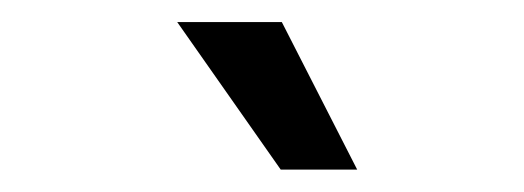

<svg xmlns="http://www.w3.org/2000/svg" viewBox="-20 -768 475 174"><path d="M234.4 -614.3 140.6 -748H235.4L303.7 -614.3Z"/></svg>

Font: Inter
Style: Regular
Weight: 400
Designer: Rasmus Andersson
Foundry: rsms
Version: Version 4.000;git-8c9346024